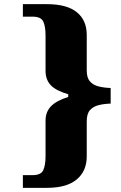

<svg xmlns="http://www.w3.org/2000/svg" viewBox="-20 -780 582 923"><path d="M90 123V62H136Q177 62 188 38Q199 14 199 -30V-200Q199 -242 225 -269Q251 -296 308 -314V-327Q249 -344 224 -370.5Q199 -397 199 -439V-609Q199 -653 188 -676.5Q177 -700 136 -700H90V-760H206Q301 -760 349 -721.5Q397 -683 397 -612V-441Q397 -406 412.5 -388.5Q428 -371 454 -364.5Q480 -358 512 -357V-282Q480 -281 454 -274.5Q428 -268 412.5 -250.5Q397 -233 397 -197V-28Q397 42 349 82.5Q301 123 206 123Z"/></svg>

Font: Noto Serif Devanagari Black
Style: Regular
Weight: 900
Designer: Universal Thirst, Indian Type Foundry and the Monotype Design Team
Foundry: Monotype Imaging Inc.
Version: Version 2.004; ttfautohint (v1.8.4.7-5d5b)